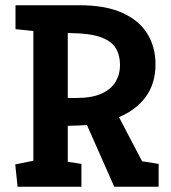

<svg xmlns="http://www.w3.org/2000/svg" viewBox="-20 -711 652 731"><path d="M47 0 38 -85 107 -99V-593L39 -600V-691H284Q382 -691 446 -662Q510 -633 541 -582.5Q572 -532 572 -466Q572 -393 535 -342.5Q498 -292 433 -265L521 -97L584 -87V0H415L311 -235Q294 -234 275.5 -233Q257 -232 238 -232V-95L290 -87V0ZM238 -338H271Q330 -338 366.5 -354.5Q403 -371 420 -399.5Q437 -428 437 -463Q437 -501 420.5 -528Q404 -555 363.5 -569.5Q323 -584 250 -585H238Z"/></svg>

Font: Kreon Light
Style: Bold
Weight: 700
Version: Version 2.002